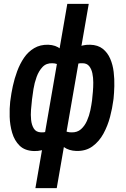

<svg xmlns="http://www.w3.org/2000/svg" viewBox="-20 -770 653 993"><path d="M567.4 -260.7 565.9 -250Q561 -210.9 549.1 -165.3Q537.1 -119.6 515.1 -79.1Q493.2 -38.6 458.5 -13.2Q423.8 12.2 374 10.7Q336.4 9.3 311 -9Q285.6 -27.3 270.8 -56.4Q255.9 -85.4 250.2 -119.4Q244.6 -153.3 246.1 -185.1L267.6 -329.1Q273.9 -363.8 287.1 -400.9Q300.3 -438 321.8 -469.7Q343.3 -501.5 374 -520.8Q404.8 -540 446.3 -538.6Q486.3 -537.6 511.5 -517.6Q536.6 -497.6 550 -466.3Q563.5 -435.1 567.9 -397.9Q572.3 -360.8 571.3 -325Q570.3 -289.1 567.4 -260.7ZM456.1 -251 457 -260.7Q458.5 -273.9 460.4 -295.9Q462.4 -317.9 462.4 -343Q462.4 -368.2 457.8 -390.6Q453.1 -413.1 441.4 -427.7Q429.7 -442.4 408.2 -442.9Q381.8 -444.8 363.5 -432.1Q345.2 -419.4 333.5 -399.2Q321.8 -378.9 315.4 -357.4L283.2 -157.2Q285.2 -136.7 292 -120.8Q298.8 -105 313 -95.2Q327.1 -85.4 349.6 -85.4Q379.4 -84.5 398.7 -101.6Q418 -118.7 429.7 -145Q441.4 -171.4 447.3 -199.7Q453.1 -228 456.1 -251ZM32.7 -244.1 34.2 -254.4Q38.1 -286.6 46.4 -325Q54.7 -363.3 68.8 -401.6Q83 -439.9 104.2 -471.2Q125.5 -502.4 156.7 -521Q188 -539.6 229.5 -538.6Q268.6 -537.1 293.2 -516.6Q317.9 -496.1 331.3 -464.4Q344.7 -432.6 349.4 -397Q354 -361.3 352.5 -329.6L332 -191.4Q326.2 -157.7 313 -121.6Q299.8 -85.4 278.6 -54.9Q257.3 -24.4 227.1 -6.1Q196.8 12.2 156.2 11.2Q108.4 9.8 81.5 -16.6Q54.7 -43 43 -83Q31.2 -123 30 -166.3Q28.8 -209.5 32.7 -244.1ZM145.5 -255.4 144.5 -244.6Q142.6 -228.5 140.4 -202.4Q138.2 -176.3 140.9 -149.9Q143.6 -123.5 155 -105Q166.5 -86.4 192.4 -85.4Q217.8 -84.5 235.8 -95Q253.9 -105.5 265.4 -123.5Q276.9 -141.6 283.7 -163.1L314.5 -357.4Q314 -377.4 308.6 -397Q303.2 -416.5 289.6 -429.4Q275.9 -442.4 251.5 -442.9Q219.7 -444.3 200.2 -423.8Q180.7 -403.3 169.4 -372.3Q158.2 -341.3 153.1 -309.3Q147.9 -277.3 145.5 -255.4ZM163.1 203.1 328.1 -750H439L273.4 203.1Z"/></svg>

Font: Roboto Condensed Medium
Style: Italic
Weight: 500
Italic angle: -12°
Designer: Christian Robertson
Foundry: Google
Version: Version 3.0; 2020